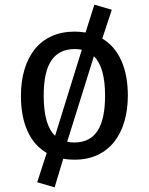

<svg xmlns="http://www.w3.org/2000/svg" viewBox="-20 -675 640 826"><path d="M70 -263Q70 -324 85 -375Q100 -426 129 -462.5Q158 -499 201.5 -519Q245 -539 301 -539Q313 -539 325 -538Q337 -537 348 -535L386 -655L461 -633L420 -509Q474 -477 502 -414Q530 -351 530 -264Q530 -203 515 -152Q500 -101 471 -64.5Q442 -28 399 -8Q356 12 300 12Q287 12 275 11Q263 10 252 8L215 131L140 109L181 -17Q126 -49 98 -112Q70 -175 70 -263ZM168 -263Q168 -137 217 -91L332 -461Q317 -464 301 -464Q235 -464 201.5 -415.5Q168 -367 168 -263ZM432 -264Q432 -386 384 -433L269 -65Q282 -62 300 -62Q366 -62 399 -111Q432 -160 432 -264Z"/></svg>

Font: Wlorlttqgufhjawjgtejqphaquk
Style: Regular
Weight: 400
Monospace: yes
Designer: Carrois Corporate & Edenspiekermann
Foundry: Carrois Corporate GbR & Edenspiekermann AG
Version: Version 2.001